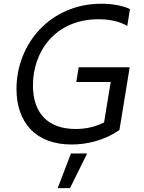

<svg xmlns="http://www.w3.org/2000/svg" viewBox="-20 -757 764 1019"><path d="M384.9 -321.7H567.5L532.3 -107.2C482.6 -82.4 433.2 -72.4 382.1 -72.4C238.6 -72.4 154.8 -152 154.8 -304C154.8 -486.5 275.6 -654.8 502.8 -654.8C549 -654.8 608 -647.7 655.5 -619.3L669.7 -708.8C629.3 -728 573.9 -737.2 517.8 -737.2C245.7 -737.2 67.5 -522.7 67.5 -285.5C67.5 -105.1 171.2 9.9 359.4 9.9C434.7 9.9 530.5 -8.5 614 -67.5L668.3 -399.9H397.7ZM286.2 241.5H351.6L442.5 57.5H356.5Z"/></svg>

Font: TID UI
Style: Italic
Weight: 400
Italic angle: -9.39999°
Designer: The TID Project Authors
Foundry: Bakken & Bæck
Version: Version 1.001;hotconv 1.0.109;makeotfexe 2.5.65596